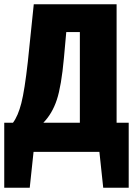

<svg xmlns="http://www.w3.org/2000/svg" viewBox="-26 -715 636 904"><path d="M580 -137V169H460L442 0H132L114 169H-6V-137H35Q59 -169 74.5 -229.5Q90 -290 105 -424L133 -695H523V-137ZM350 -564H286L275 -442Q263 -310 241.5 -245Q220 -180 178 -137H350Z"/></svg>

Font: Fira Sans Condensed ExtraBold
Style: Regular
Weight: 800
Width: 3
Designer: Carrois Corporate & Edenspiekermann AG
Foundry: Carrois Corporate GbR & Edenspiekermann AG
Version: Version 4.203